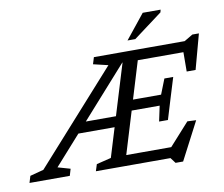

<svg xmlns="http://www.w3.org/2000/svg" viewBox="-170 -1036 1387 1189"><g transform="rotate(-10 524.0 -441.0)"><path d="M114.5 -65 193 -42.5 180.5 0H-73L-60 -42.5L25.5 -65L535 -633.5L442 -655.5L455 -698H739.5L527 0H344.5L358 -42.5L450 -65L624 -634.5L622 -634ZM839.5 34.5 813.5 0H470L492 -66H856L802.5 -35.5L956 -206L1011 -203.5L887 34.5ZM230.5 -248.5 251.5 -314H548L526.5 -248.5ZM783.5 -235 804 -331.5H571L591.5 -397H824.5L862 -492H917.5L878 -363.5L839 -235ZM1005.5 -510.5 1006.5 -662 1028 -632H662L683.5 -698H1026L1079.5 -730H1121L1061.5 -510.5ZM678 -763.5 800.5 -916H913L909 -899.5L727 -763.5Z"/></g></svg>

Font: Newsreader 9pt
Style: Italic
Weight: 400
Italic angle: -17°
Designer: Hugues Gentile
Foundry: Production Type
Version: Version 1.003